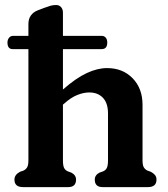

<svg xmlns="http://www.w3.org/2000/svg" viewBox="-20 -764 685 784"><path d="M10.5 -590.5Q10.5 -602 17 -609.8Q23.5 -617.5 32.5 -617.5H96V-665.5Q96 -687 106.2 -701Q116.5 -715 133.5 -721.5L161 -732Q177 -738 187.2 -740.8Q197.5 -743.5 209 -743.5Q222 -743.5 229.5 -734.8Q237 -726 237 -712.5V-617.5H395.5Q406 -617.5 412 -610Q418 -602.5 418 -590.5Q418 -563.5 395.5 -563.5H237V-398.5Q290 -445 334 -465.5Q378 -486 417 -486Q481 -486 521.5 -444.5Q562 -403 562 -336V-109.5Q562 -89.5 567.2 -80.8Q572.5 -72 582 -67.5L596 -62.5Q607 -56.5 613 -49.2Q619 -42 619 -30.5Q619 0 584 0H399Q367 0 367 -30.5Q367 -49 386 -59L401.5 -64.5Q411.5 -69 416.2 -78.2Q421 -87.5 421 -109.5V-301Q421 -343 400.2 -364.8Q379.5 -386.5 344.5 -386.5Q321.5 -386.5 295.2 -376Q269 -365.5 241 -340L237 -337V-109.5Q237 -87.5 241.8 -78.2Q246.5 -69 256.5 -64.5L271.5 -59Q290.5 -49 290.5 -30.5Q290.5 0 258.5 0H74Q39 0 39 -30.5Q39 -50.5 61.5 -62.5L76 -67.5Q85.5 -72 90.8 -80.8Q96 -89.5 96 -109.5V-563.5H31.5Q10.5 -563.5 10.5 -590.5Z"/></svg>

Font: Fraunces 9pt SuperSoft SemiBold
Style: Regular
Weight: 600
Version: Version 1.000;[0bf87f6ff]